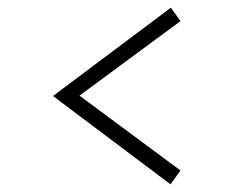

<svg xmlns="http://www.w3.org/2000/svg" viewBox="-20 -599 640 500"><path d="M424 -119 118 -349 425 -579 450 -544 187 -350 450 -155Z"/></svg>

Font: Red Hat Mono VF Light
Style: Regular
Weight: 300
Monospace: yes
Designer: Pentagram, MCKL
Foundry: Pentagram, MCKL
Version: Version 1.023